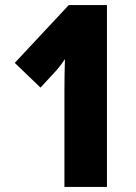

<svg xmlns="http://www.w3.org/2000/svg" viewBox="-20 -734 535 754"><path d="M400 0V-714H250L38 -487L139 -390L201 -457C215 -473 226 -488 235 -502C234 -464 233 -422 233 -376V0Z"/></svg>

Font: Noto Sans Georgian ExtraCondensed Black
Style: Regular
Weight: 900
Width: 2
Designer: Monotype Design Team, Akaki Razmadze
Foundry: Google LLC
Version: Version 2.005